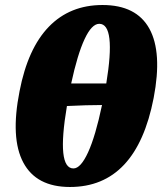

<svg xmlns="http://www.w3.org/2000/svg" viewBox="-20 -737 647 766"><path d="M259 9Q125 9 73 -88.5Q21 -186 58 -373Q91 -544 175 -630.5Q259 -717 389 -717Q524 -717 576 -622.5Q628 -528 593 -346Q524 9 259 9ZM376 -642Q346 -642 317.5 -581Q289 -520 264 -404H404Q443 -642 376 -642ZM273 -65Q302 -65 331.5 -129.5Q361 -194 387 -318Q354 -318 321.5 -317Q289 -316 247 -314Q205 -65 273 -65Z"/></svg>

Font: Vollkorn Black
Style: Italic
Weight: 900
Italic angle: -11°
Designer: Friedrich Althausen
Foundry: Friedrich Althausen
Version: Version 5.000; ttfautohint (v1.8.3)